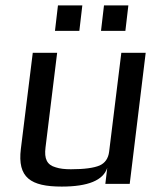

<svg xmlns="http://www.w3.org/2000/svg" viewBox="-20 -679 558 709"><path d="M208 10C305 10 361 -13 376 -59L369 0H459L518 -484H428L383 -119C380 -94 368 -77 348 -68C327 -59 292 -54 242 -54C219 -54 201 -56 186 -61C153 -70 143 -93 148 -134L191 -484H101L57 -129C44 -23 93 10 208 10ZM273 -565 284 -659H194L183 -565ZM443 -565 454 -659H364L353 -565Z"/></svg>

Font: Gamestation Display
Style: Italic
Weight: 400
Designer: Jonas Hecksher
Foundry: Jonas Hecksher, Playtypeª, e-types AS
Version: Version 1.003